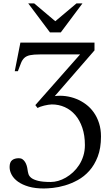

<svg xmlns="http://www.w3.org/2000/svg" viewBox="-20 -909 641 1112"><path d="M564.9 -118.7Q564.9 -50.8 546.1 -2Q527.3 46.9 497.3 80.3Q467.3 113.8 430.2 134Q393.1 154.3 356.2 165Q319.3 175.8 286.9 179.2Q254.4 182.6 233.9 182.6Q183.6 182.6 146.5 171.9Q109.4 161.1 84.7 143.6Q60.1 126 47.9 103.8Q35.6 81.5 35.6 58.6Q35.6 30.3 50 18.8Q64.5 7.3 89.4 7.3Q101.6 7.3 110.4 13.4Q119.1 19.5 125.2 29.3Q131.3 39.1 134.8 50.8Q138.2 62.5 139.6 74.2Q141.1 85.9 144.8 98.6Q148.4 111.3 161.6 121.6Q174.8 131.8 201.2 138.4Q227.5 145 274.4 145Q294.4 145 316.9 138.7Q339.4 132.3 361.3 119.6Q383.3 106.9 403.1 88.6Q422.9 70.3 438.2 46.6Q453.6 22.9 462.6 -6.1Q471.7 -35.2 471.7 -68.8Q471.7 -125 456.8 -168.9Q441.9 -212.9 416 -242.9Q390.1 -272.9 355.2 -288.6Q320.3 -304.2 280.3 -304.2Q271.5 -304.2 259.5 -302.2Q247.6 -300.3 235.6 -297.4Q223.6 -294.4 213.4 -290.8Q203.1 -287.1 197.3 -283.7L184.6 -300.3L443.8 -593.8H211.9Q174.8 -593.8 154.1 -589.4Q133.3 -585 121.1 -573.7Q108.9 -562.5 101.6 -543.7Q94.2 -524.9 83.5 -496.6H65.4L98.1 -662.1H527.3V-617.2L297.4 -352.5Q328.1 -356.4 360.1 -352.3Q392.1 -348.1 421.9 -336.2Q451.7 -324.2 477.8 -304.7Q503.9 -285.2 523.2 -257.8Q542.5 -230.5 553.7 -195.6Q564.9 -160.6 564.9 -118.7ZM332 -721.2H269.5L143.6 -889.2H178.2L300.3 -786.1L422.9 -889.2H457.5Z"/></svg>

Font: Doulos SIL Afr
Style: Regular
Weight: 400
Designer: Walt Agee, Victor Gaultney, Peter Martin, Debbi Hosken, Becca Hirsbrunner
Foundry: SIL International
Version: Version 5.000